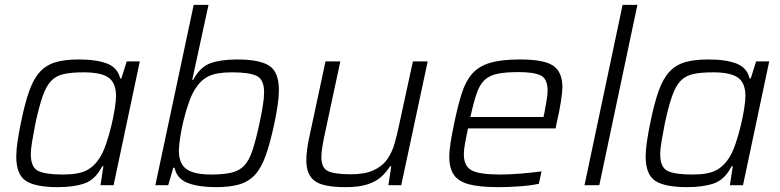

<svg xmlns="http://www.w3.org/2000/svg" viewBox="-20 -763 3212 791"><path d="M218 8Q126 8 86.5 -18Q47 -44 47 -118Q47 -144 52 -178.5Q57 -213 66 -257Q82 -336 100 -387Q118 -438 144 -466.5Q170 -495 208.5 -506.5Q247 -518 305 -518Q378 -518 421.5 -501Q465 -484 475 -440H480L502 -510H556L448 0H394L406 -78H401Q373 -23 328.5 -7.5Q284 8 218 8ZM239 -44Q303 -44 335.5 -60.5Q368 -77 391 -113Q405 -135 417 -170Q429 -205 438.5 -244Q448 -283 453 -316.5Q458 -350 458 -367Q458 -421 427.5 -443Q397 -465 325 -465Q275 -465 243 -458Q211 -451 190.5 -429.5Q170 -408 155.5 -366Q141 -324 126 -255Q118 -213 112.5 -181Q107 -149 107 -127Q107 -74 137 -59Q167 -44 239 -44Z M870 8Q799 8 754 -9Q709 -26 699 -72H694L673 0H620L778 -743H839L772 -434H776Q804 -487 847 -502.5Q890 -518 957 -518Q1050 -518 1089.5 -492Q1129 -466 1129 -392Q1129 -365 1124 -330.5Q1119 -296 1110 -253Q1093 -174 1075 -123Q1057 -72 1031 -43.5Q1005 -15 966.5 -3.5Q928 8 870 8ZM850 -44Q900 -44 932.5 -51.5Q965 -59 985.5 -80Q1006 -101 1020 -143Q1034 -185 1049 -255Q1058 -297 1063 -328.5Q1068 -360 1068 -383Q1068 -435 1038 -450Q1008 -465 936 -465Q873 -465 840.5 -449.5Q808 -434 785 -398Q771 -377 758.5 -342Q746 -307 736.5 -268Q727 -229 722 -195Q717 -161 717 -142Q717 -89 748 -66.5Q779 -44 850 -44Z M1404 8Q1310 8 1276 -18Q1242 -44 1242 -102Q1242 -122 1245 -146Q1248 -170 1254 -197L1321 -510H1382L1317 -206Q1311 -178 1307.5 -155Q1304 -132 1304 -116Q1304 -71 1331.5 -58Q1359 -45 1425 -45Q1483 -45 1519 -61.5Q1555 -78 1575 -106.5Q1595 -135 1605.5 -171.5Q1616 -208 1624 -247L1681 -510H1742L1633 0H1580L1592 -78H1587Q1572 -54 1550.5 -34.5Q1529 -15 1494 -3.5Q1459 8 1404 8Z M2033 8Q1957 8 1913 -3.5Q1869 -15 1850 -42.5Q1831 -70 1831 -117Q1831 -143 1836.5 -177Q1842 -211 1851 -254Q1866 -327 1882 -377.5Q1898 -428 1925 -459Q1952 -490 1998.5 -504Q2045 -518 2122 -518Q2222 -518 2259.5 -492Q2297 -466 2297 -403Q2297 -385 2290.5 -343Q2284 -301 2273 -255L2269 -234H1908Q1901 -200 1896 -173.5Q1891 -147 1891 -127Q1891 -78 1923.5 -61Q1956 -44 2042 -44Q2080 -44 2127.5 -48Q2175 -52 2211 -57L2200 -6Q2170 1 2123 4.5Q2076 8 2033 8ZM1918 -281H2219L2223 -299Q2228 -328 2232 -350Q2236 -372 2236 -389Q2236 -439 2207 -452.5Q2178 -466 2116 -466Q2063 -466 2029.5 -459Q1996 -452 1976 -433Q1956 -414 1943.5 -377.5Q1931 -341 1918 -281Z M2388 0 2545 -743H2606L2449 0Z M2811 8Q2719 8 2679.5 -18Q2640 -44 2640 -118Q2640 -144 2645 -178.5Q2650 -213 2659 -257Q2675 -336 2693 -387Q2711 -438 2737 -466.5Q2763 -495 2801.5 -506.5Q2840 -518 2898 -518Q2971 -518 3014.5 -501Q3058 -484 3068 -440H3073L3095 -510H3149L3041 0H2987L2999 -78H2994Q2966 -23 2921.5 -7.5Q2877 8 2811 8ZM2832 -44Q2896 -44 2928.5 -60.5Q2961 -77 2984 -113Q2998 -135 3010 -170Q3022 -205 3031.5 -244Q3041 -283 3046 -316.5Q3051 -350 3051 -367Q3051 -421 3020.5 -443Q2990 -465 2918 -465Q2868 -465 2836 -458Q2804 -451 2783.5 -429.5Q2763 -408 2748.5 -366Q2734 -324 2719 -255Q2711 -213 2705.5 -181Q2700 -149 2700 -127Q2700 -74 2730 -59Q2760 -44 2832 -44Z"/></svg>

Font: Saira Light
Style: Italic
Weight: 300
Italic angle: -12°
Designer: Hector Gatti with collaboration of the Omnibus-Type team
Foundry: Omnibus-Type
Version: Version 1.100; ttfautohint (v1.8.3)